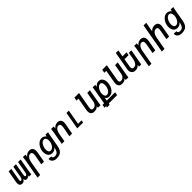

<svg xmlns="http://www.w3.org/2000/svg" viewBox="672 -3222 5856 5856"><g transform="rotate(-45 3600.0 -294.0)"><path d="M515 0H413L418 -55.5Q377.5 9.5 320 9.5Q285 9.5 264.2 -10.2Q243.5 -30 242.5 -74Q205 8.5 119.5 8.5Q71.5 8.5 43.2 -22.2Q15 -53 15 -111.5Q15 -135.5 20 -162L88 -550H201L133.5 -167Q127.5 -131 127.5 -117.5Q127.5 -100.5 133.5 -92.8Q139.5 -85 152.5 -85Q178.5 -85 197.5 -106Q216.5 -127 224 -169.5L291 -550H402.5L335 -167Q331 -145.5 331 -126.5Q331 -104.5 338.5 -94.8Q346 -85 362 -85Q411.5 -85 427 -169.5L494 -550H606L529 -113Q517.5 -49 515 0Z M705.5 -554 814 -550 807 -469Q876.5 -559 983.5 -559Q1054 -559 1091.2 -517.8Q1128.5 -476.5 1128.5 -401.5Q1128.5 -372 1122.5 -337.5L1063 0H947L1001.5 -306Q1008.5 -346.5 1008.5 -374.5Q1008.5 -468 934 -468Q889.5 -468 856.8 -438Q824 -408 803.8 -362Q783.5 -316 774.5 -265L692 205.5H579.5L690.5 -423Q696 -455.5 698.8 -482.2Q701.5 -509 705.5 -554Z M1219 62.5Q1219 51 1221.5 36L1331.5 44.5Q1330 52 1330 58.5Q1330 89 1355.5 105Q1381 121 1420 121Q1466.5 121 1500 101Q1533.5 81 1556.8 35.5Q1580 -10 1594 -86.5L1585.5 -78.5Q1534 -2 1424 -2Q1365 -2 1325.5 -32.5Q1286 -63 1267.5 -112.8Q1249 -162.5 1249 -221.5Q1249 -257.5 1254.5 -287Q1266 -353.5 1301.5 -416.5Q1337 -479.5 1393.5 -520Q1450 -560.5 1520 -560.5Q1554.5 -560.5 1582.8 -548.2Q1611 -536 1630.5 -521Q1642.5 -512.5 1651.2 -500.5Q1660 -488.5 1662 -481.5L1675.5 -551L1787 -546.5Q1780.5 -523.5 1774 -498.5Q1767.5 -473.5 1764 -453.5L1692 -45Q1676 46.5 1640.2 101.8Q1604.5 157 1546.8 182Q1489 207 1403.5 207Q1350 207 1308 188.5Q1266 170 1242.5 137.2Q1219 104.5 1219 62.5ZM1621.5 -294.5Q1626 -321 1626 -348.5Q1626 -406 1603.5 -444Q1581 -482 1533.5 -482Q1488.5 -482 1453.2 -449.8Q1418 -417.5 1395.8 -369.2Q1373.5 -321 1364.5 -272Q1359.5 -243 1359.5 -217.5Q1359.5 -163 1381 -127Q1402.5 -91 1450 -91Q1494 -91 1530 -121.2Q1566 -151.5 1589.2 -198.5Q1612.5 -245.5 1621.5 -294.5Z M1915.5 -515.5 1919.5 -550H2030L2022.5 -469Q2093 -560 2199 -560Q2269 -560 2306.5 -518.5Q2344 -477 2344 -403.5Q2344 -374 2337 -337.5L2273 0H2157.5L2216.5 -306Q2224 -344.5 2224 -375.5Q2224 -468 2149.5 -468Q2105 -468 2072 -438Q2039 -408 2019 -362Q1999 -316 1990 -265L1943.5 0H1829L1903.5 -423Q1909.5 -459 1915.5 -515.5Z M2596.5 -565H2698.5L2613 -80H2764L2750 0H2497Z M3085.5 -141.5Q3085.5 -167 3091 -199L3164 -615H3081L3100 -725H3298L3207 -209.5Q3200 -170 3200 -149Q3200 -115.5 3216 -98.2Q3232 -81 3271 -81Q3313 -81 3344.8 -102.2Q3376.5 -123.5 3396.2 -158.8Q3416 -194 3423.5 -236.5L3478.5 -550H3593L3516.5 -115Q3512.5 -91 3505.5 -43L3499 4L3387.5 0L3396 -58.5Q3361.5 -20 3323.8 -6Q3286 8 3230.5 8Q3160.5 8 3123 -31.2Q3085.5 -70.5 3085.5 -141.5Z M3550 37.5H3617L3698.5 -434.5Q3705.5 -476 3711.5 -527.5L3714.5 -554L3824.5 -550L3816 -472Q3851 -519.5 3889.2 -539.8Q3927.5 -560 3973 -560Q4032.5 -560 4070.8 -530Q4109 -500 4126.5 -451Q4144 -402 4144 -342.5Q4144 -303 4137.5 -267.5Q4125.5 -201 4093.5 -139Q4061.5 -77 4006.5 -36.2Q3951.5 4.5 3877 4.5Q3830 4.5 3800 -13.5Q3770 -31.5 3752 -68L3732.5 37.5H4093L4074.5 142.5H3713L3704.5 190H3590.5L3598.5 142.5H3531.5ZM4026.5 -279.5Q4032 -310 4032 -341.5Q4032 -396 4012.5 -432Q3993 -468 3950 -468Q3908 -468 3871.5 -436.5Q3835 -405 3810.8 -357Q3786.5 -309 3778 -260.5Q3773.5 -236 3773.5 -209Q3773.5 -154.5 3795 -118.2Q3816.5 -82 3862 -82Q3903.5 -82 3938 -110.5Q3972.5 -139 3995 -184.2Q4017.5 -229.5 4026.5 -279.5Z M4285.5 -141.5Q4285.5 -167 4291 -199L4364 -615H4281L4300 -725H4498L4407 -209.5Q4400 -170 4400 -149Q4400 -115.5 4416 -98.2Q4432 -81 4471 -81Q4513 -81 4544.8 -102.2Q4576.5 -123.5 4596.2 -158.8Q4616 -194 4623.5 -236.5L4678.5 -550H4793L4716.5 -115Q4712.5 -91 4705.5 -43L4699 4L4587.5 0L4596 -58.5Q4561.5 -20 4523.8 -6Q4486 8 4430.5 8Q4360.5 8 4323 -31.2Q4285.5 -70.5 4285.5 -141.5Z M4880 -49Q4863.5 -66.5 4854.8 -92.8Q4846 -119 4846 -151Q4846 -175.5 4850 -197L4955.5 -795H5065.5L5027 -577.5H5202L5183 -472.5H5008.5L4963 -216Q4958.5 -191.5 4958.5 -170.5Q4958.5 -131 4976.2 -110.8Q4994 -90.5 5033.5 -90.5Q5099 -90.5 5140.5 -145.2Q5182 -200 5197 -282.5L5238 -518H5348L5256.5 0H5161.5L5169.5 -65.5Q5144 -35.5 5103 -13.2Q5062 9 5008.5 9Q4964 9 4930.8 -6Q4897.5 -21 4880 -49Z M5505.5 -554 5614 -550 5607 -469Q5676.5 -559 5783.5 -559Q5854 -559 5891.2 -517.8Q5928.5 -476.5 5928.5 -401.5Q5928.5 -372 5922.5 -337.5L5863 0H5747L5801.5 -306Q5808.5 -346.5 5808.5 -374.5Q5808.5 -468 5734 -468Q5689.5 -468 5656.8 -438Q5624 -408 5603.8 -362Q5583.5 -316 5574.5 -265L5492 205.5H5379.5L5490.5 -423Q5496 -455.5 5498.8 -482.2Q5501.5 -509 5505.5 -554Z M6147.5 -790H6263L6205.5 -476Q6244 -519 6286 -538.2Q6328 -557.5 6375 -557.5Q6455 -557.5 6491.8 -519.5Q6528.5 -481.5 6528.5 -410.5Q6528.5 -377 6522 -341.5L6461.5 0H6345.5L6398 -298.5Q6407.5 -353 6407.5 -378.5Q6407.5 -415.5 6391.2 -433Q6375 -450.5 6335.5 -450.5Q6292.5 -450.5 6258 -423.2Q6223.5 -396 6200.2 -348.5Q6177 -301 6166 -240L6094 168H5978.5Z M6619 62.5Q6619 51 6621.5 36L6731.5 44.5Q6730 52 6730 58.5Q6730 89 6755.5 105Q6781 121 6820 121Q6866.5 121 6900 101Q6933.5 81 6956.8 35.5Q6980 -10 6994 -86.5L6985.5 -78.5Q6934 -2 6824 -2Q6765 -2 6725.5 -32.5Q6686 -63 6667.5 -112.8Q6649 -162.5 6649 -221.5Q6649 -257.5 6654.5 -287Q6666 -353.5 6701.5 -416.5Q6737 -479.5 6793.5 -520Q6850 -560.5 6920 -560.5Q6954.5 -560.5 6982.8 -548.2Q7011 -536 7030.5 -521Q7042.5 -512.5 7051.2 -500.5Q7060 -488.5 7062 -481.5L7075.5 -551L7187 -546.5Q7180.5 -523.5 7174 -498.5Q7167.5 -473.5 7164 -453.5L7092 -45Q7076 46.5 7040.2 101.8Q7004.5 157 6946.8 182Q6889 207 6803.5 207Q6750 207 6708 188.5Q6666 170 6642.5 137.2Q6619 104.5 6619 62.5ZM7021.5 -294.5Q7026 -321 7026 -348.5Q7026 -406 7003.5 -444Q6981 -482 6933.5 -482Q6888.5 -482 6853.2 -449.8Q6818 -417.5 6795.8 -369.2Q6773.5 -321 6764.5 -272Q6759.5 -243 6759.5 -217.5Q6759.5 -163 6781 -127Q6802.5 -91 6850 -91Q6894 -91 6930 -121.2Q6966 -151.5 6989.2 -198.5Q7012.5 -245.5 7021.5 -294.5Z"/></g></svg>

Font: JuliaMono SemiBoldItalic
Style: Regular
Weight: 600
Italic angle: -9°
Monospace: yes
Designer: cormullion
Foundry: corm
Version: Version 0.049; ttfautohint (v1.8.4)